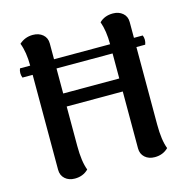

<svg xmlns="http://www.w3.org/2000/svg" viewBox="-106 -810 906 926"><g transform="rotate(-15 347.0 -347.0)"><path d="M650 -522H606V-135Q606 -57 623 -13Q596 14 555 14Q525 14 506 -3Q487 -20 487 -48V-332H207V-135Q207 -57 224 -13Q197 14 156 14Q126 14 107 -3Q88 -20 88 -48V-522H37Q28 -546 37 -568H88Q88 -636 70 -682Q99 -708 138 -708Q168 -708 187.5 -691.5Q207 -675 207 -647V-568H487Q487 -635 470 -682Q496 -708 538 -708Q567 -708 586.5 -691.5Q606 -675 606 -647V-568H650Q659 -546 650 -522ZM487 -397V-522H207V-397Z"/></g></svg>

Font: Arima Koshi Semi Bold
Style: Regular
Weight: 600
Designer: Joana Correia and Natanael Gama
Foundry: NDISCOVER
Version: Version 1.019;PS 001.019;hotconv 1.0.88;makeotf.lib2.5.64775